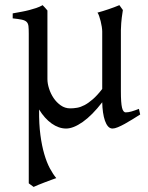

<svg xmlns="http://www.w3.org/2000/svg" viewBox="-20 -489 580 753"><path d="M529.8 -40Q515.1 -30.8 499.5 -21Q483.9 -11.2 469.2 -3.2Q454.6 4.9 442.1 10Q429.7 15.1 421.4 15.1Q411.1 15.1 403.8 6.8Q396.5 -1.5 391.6 -15.6Q386.7 -29.8 384 -48.3Q381.3 -66.9 380.9 -87.9Q341.3 -36.6 304.4 -10.7Q267.6 15.1 239.3 15.1Q210.4 15.1 182.6 -4.6Q154.8 -24.4 133.3 -59.6V-56.6Q132.8 -2.4 138.4 40Q144 82.5 153.6 115.2Q163.1 147.9 175.5 171.1Q188 194.3 200.7 209.5Q193.4 211.9 180.9 216.6Q168.5 221.2 155 226.3Q141.6 231.4 129.6 236.3Q117.7 241.2 111.8 244.1L92.8 230V-356.9Q92.8 -376 91.6 -386.7Q90.3 -397.5 84.2 -403.3Q78.1 -409.2 65.4 -411.9Q52.7 -414.6 29.8 -417V-436.5Q48.8 -439.9 64.7 -442.9Q80.6 -445.8 94.7 -449.5Q108.9 -453.1 121.8 -457.5Q134.8 -461.9 147.5 -468.8L149.4 -466.3Q151.9 -463.9 154.8 -460.7Q157.7 -457.5 160.9 -453.9Q164.1 -450.2 166 -447.8V-178.7Q166 -161.6 172.4 -141.6Q178.7 -121.6 190.2 -104.5Q201.7 -87.4 218.3 -75.7Q234.9 -64 255.4 -64Q268.6 -64 282.5 -66.4Q296.4 -68.8 311.8 -76.9Q327.1 -85 344.2 -99.9Q361.3 -114.7 380.9 -140.1V-365.2Q380.9 -373 379.2 -384Q377.4 -395 374.8 -405.8Q372.1 -416.5 368.9 -425.8Q365.7 -435.1 362.3 -439.5Q383.8 -445.3 406 -452.9Q428.2 -460.4 448.2 -468.8L461.9 -449.7Q460 -437 457.5 -419.2Q455.1 -401.4 454.1 -370.6V-130.9Q454.1 -85.4 458.5 -66.9Q462.9 -48.3 473.1 -48.3Q483.9 -48.3 496.3 -52Q508.8 -55.7 524.9 -62Z"/></svg>

Font: Gentium Plus Phon
Style: Regular
Weight: 400
Designer: J. Victor Gaultney, Annie Olsen, Iska Routamaa, Becca Hirsbrunner
Foundry: SIL International
Version: Version 5.000